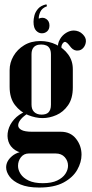

<svg xmlns="http://www.w3.org/2000/svg" viewBox="-20 -688 423 882"><path d="M24.2 -289.2V-365.8Q24.2 -400 41.9 -430.5Q59.5 -461 91 -480.2Q122.5 -499.5 165.5 -499.5Q204.2 -499.5 238.1 -483.1Q272 -466.8 293.2 -437.9Q314.5 -409 314.5 -370.2V-286.2Q314.5 -235.5 292.6 -204.4Q270.8 -173.2 239 -159.4Q207.2 -145.5 175.5 -145.5Q143.8 -145.5 108.5 -159.6Q73.2 -173.8 48.8 -205.5Q24.2 -237.2 24.2 -289.2ZM124.8 -438V-207.2Q124.8 -197.2 127.6 -188.6Q130.5 -180 136.5 -174Q142.5 -168 151 -164.8Q159.5 -161.5 171 -161.5Q181 -161.5 189 -163.9Q197 -166.2 202.4 -171.5Q207.8 -176.8 210.9 -185.5Q214 -194.2 214 -207V-437Q214 -454.2 208.5 -464.5Q203 -474.8 193 -479.1Q183 -483.5 169.2 -483.5Q155.5 -483.5 145.8 -479Q136 -474.5 130.4 -464.5Q124.8 -454.5 124.8 -438ZM111.8 17Q72.5 17 49.4 1.4Q26.2 -14.2 18.6 -38.4Q11 -62.5 17.6 -89.4Q24.2 -116.2 44.8 -139.5Q65.2 -162.8 97.8 -176L110 -168Q88 -154.8 75.8 -140Q63.5 -125.2 63.5 -112.1Q63.5 -99 78.9 -90.9Q94.2 -82.8 127.5 -82.8H259.5Q303.8 -82.8 329.1 -50.8Q354.5 -18.8 354.5 22.8Q354.5 57 334.8 92.1Q315 127.2 272.1 150.4Q229.2 173.5 159.8 173.5Q107 173.5 73.4 159.1Q39.8 144.8 24 123.2Q8.2 101.8 8.2 80.8Q8.2 51.8 35.8 28.8Q63.2 5.8 112.8 5.8V17Q89.8 17 76.2 34.2Q62.8 51.5 62.8 74Q62.8 92.5 74.6 111Q86.5 129.5 111.6 141.5Q136.8 153.5 176.8 153.5Q216.8 153.5 242.4 141.4Q268 129.2 280.2 110.8Q292.5 92.2 292.5 73.2Q292.5 51 277.5 34Q262.5 17 235.2 17ZM278.8 -435 267 -424.8Q256.5 -441.8 248.9 -462.9Q241.2 -484 255.8 -508.2Q266 -526 283.5 -536.9Q301 -547.8 318.8 -547.8Q330 -547.8 341 -543.5Q352 -539.2 360.5 -530.2Q375.8 -514.8 374.6 -497.8Q373.5 -480.8 363 -468.5Q352.5 -456.2 337.2 -455.8Q330 -455 322 -458.1Q314 -461.2 307 -469Q302 -475.2 295.2 -483.6Q288.5 -492 281.6 -495Q274.8 -498 267.2 -487.5Q258.2 -474 265 -460.6Q271.8 -447.2 278.8 -435ZM158 -602.5Q177.2 -611 192.2 -601Q207.2 -591 207.2 -571Q207.2 -553.8 197 -544.4Q186.8 -535 172 -535Q157.8 -535 145.9 -547.2Q134 -559.5 134 -588.2Q134 -600.5 138.1 -616.9Q142.2 -633.2 154.9 -647.9Q167.5 -662.5 193.2 -668.2L196 -659.5Q173 -651 165.2 -633.8Q157.5 -616.5 158 -602.5Z"/></svg>

Font: Emberly Black
Style: Regular
Weight: 900
Designer: Rajesh Rajput
Foundry: Rajesh Rajput
Version: Version 1.000